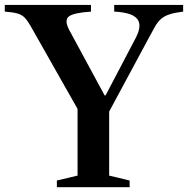

<svg xmlns="http://www.w3.org/2000/svg" viewBox="-32 -782 785 802"><path d="M205.5 0V-28L292 -48.5V-327L96 -673Q83 -695.5 71.5 -707.8Q60 -720 41.2 -725.5Q22.5 -731 -12 -733.5V-761.5H348V-733.5Q274 -728.5 255 -712.8Q236 -697 257 -657L405 -383.5H409L536 -625.5Q562.5 -677.5 540.5 -703.8Q518.5 -730 445 -733.5V-761.5H733V-733.5Q697 -729 675.8 -722Q654.5 -715 641 -703.2Q627.5 -691.5 616.2 -672.2Q605 -653 589.5 -623.5L424 -316V-48.5L509.5 -28V0Z"/></svg>

Font: Libre Caslon Text Medium
Style: Regular
Weight: 500
Designer: Pablo Impallari, Rodrigo Fuenzalida, Katja Schimmel
Foundry: Pablo Impallari, Rodrigo Fuenzalida
Version: Version 2.000